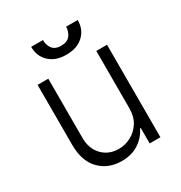

<svg xmlns="http://www.w3.org/2000/svg" viewBox="-173 -852 923 981"><g transform="rotate(-30 288.5 -361.5)"><path d="M430 -208.5V-545.5H493.3V0H430V-90.6H425.1Q405.9 -48.7 364.3 -20.8Q322.8 7.1 262.8 7.1Q184.3 7.1 133.9 -44Q83.5 -95.2 83.5 -192.1V-545.5H146.7V-196Q146.7 -132.1 184.3 -93.2Q221.9 -54.3 280.9 -54.3Q317.8 -54.3 352.1 -72.1Q386.4 -89.8 408.2 -124.1Q430 -158.4 430 -208.5ZM358.3 -730.1H426.8Q427.2 -674.7 389.9 -639.7Q352.6 -604.8 288.7 -605.1Q226.2 -604.8 189.1 -639.7Q152 -674.7 152.3 -730.1H221.6Q221.6 -701 236.9 -679.7Q252.1 -658.4 288.7 -658Q325.6 -658.4 341.8 -679.9Q358 -701.3 358.3 -730.1Z"/></g></svg>

Font: Inter UI Light
Style: Regular
Weight: 300
Designer: Rasmus Andersson
Foundry: rsms
Version: 3.2;8d6f07862